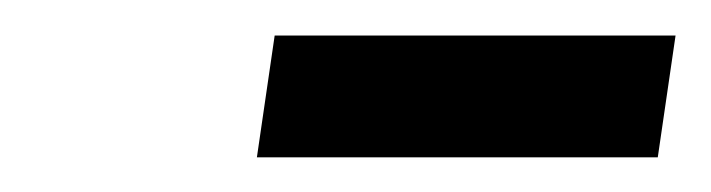

<svg xmlns="http://www.w3.org/2000/svg" viewBox="-20 -770 400 108"><path d="M134.5 -750 124.5 -681.5H350L360 -750Z"/></svg>

Font: Mohave Medium
Style: Italic
Weight: 500
Italic angle: -8°
Designer: Gumpita Rahayu
Foundry: Tokotype
Version: Version 2.002; ttfautohint (v1.8.3)